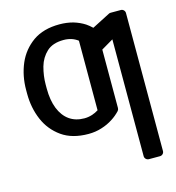

<svg xmlns="http://www.w3.org/2000/svg" viewBox="-110 -632 850 928"><g transform="rotate(-15 315.5 -167.5)"><path d="M500 182.5V-402L440.3 -366.8V-74.6Q440.3 -66.4 435 -60.4Q416.2 -40.5 394.9 -27Q368.6 -9.6 337 0Q306.1 9.9 271.3 9.9Q190 9.9 137.8 -27Q85.2 -64.3 59.7 -123.9Q34.1 -184.3 34.1 -254.3V-274.1Q34.1 -343.8 60 -404.8Q85.6 -464.1 138.5 -501.8Q191.1 -538.4 271.3 -538.4Q307.2 -538.4 339.8 -529.5Q371.4 -519.9 396.7 -503.6Q410.9 -494 425.8 -479.8L515.6 -525.9Q519.5 -528.4 525.2 -528.4H576Q584.5 -528.4 590.6 -522.4Q596.6 -516.3 596.6 -507.8V182.5Q596.6 191.1 590.6 197.1Q584.5 203.1 576 203.1H521Q512.4 203.1 506.2 197.1Q500 191.1 500 182.5ZM148.8 -153.8Q165.5 -112.2 196.4 -90.2Q227.6 -68.2 271.3 -68.2Q290.8 -68.2 309.7 -74.2Q327.8 -79.9 342.3 -89.5V-437.5Q327.8 -448.5 310.7 -454.2Q291.9 -460.2 271.3 -460.2Q216.6 -460.2 186.4 -432.2Q156.2 -404.1 144.2 -361.9Q132.1 -317.5 132.1 -274.1V-254.3Q132.1 -195.7 148.8 -153.8Z"/></g></svg>

Font: DeltaSans
Style: Regular
Weight: 400
Designer: Rasmus Andersson
Foundry: rsms
Version: Version 3.012